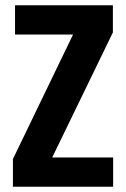

<svg xmlns="http://www.w3.org/2000/svg" viewBox="-20 -708 479 728"><path d="M29 0V-105L257 -577H37V-688H408V-585L178 -111H409V0Z"/></svg>

Font: Saira Condensed
Style: Bold
Weight: 700
Width: 3
Designer: Hector Gatti with collaboration of the Omnibus-Type team
Foundry: Omnibus-Type
Version: Version 1.101